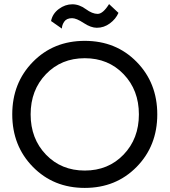

<svg xmlns="http://www.w3.org/2000/svg" viewBox="-20 -910 830 940"><path d="M230 -807Q237 -843 268 -866Q299 -889 334 -889Q368 -889 400 -865.5Q432 -842 458 -842Q484 -842 514 -890L560 -847Q547 -817 518 -795.5Q489 -774 454 -774Q425 -774 389.5 -797.5Q354 -821 333 -821Q306 -821 294.5 -804Q283 -787 283 -770ZM141 -93Q40 -196 40 -350Q40 -504 141 -607Q242 -710 395 -710Q548 -710 649 -607Q750 -504 750 -350Q750 -196 649 -93Q548 10 395 10Q242 10 141 -93ZM205 -547Q130 -469 130 -350Q130 -231 205 -153Q280 -75 395 -75Q510 -75 585 -153Q660 -231 660 -350Q660 -469 585 -547Q510 -625 395 -625Q280 -625 205 -547Z"/></svg>

Font: renner_400book
Style: Book
Weight: 400
Version: Version 003.000 ; ttfautohint (v0.97) -l 8 -r 50 -G 200 -x 1